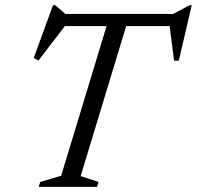

<svg xmlns="http://www.w3.org/2000/svg" viewBox="-20 -724 763 744"><path d="M675.5 -623H184L239.5 -633.5L129 -489.5L110.5 -499L185.5 -704H194L242.5 -662L209.5 -670H679L636.5 -662L714.5 -704H723L673 -489H654.5L636 -632.5ZM398 -639.5H474L292.5 -41.5L362 -19L356 0H130L136 -19L217 -43Z"/></svg>

Font: Newsreader 18pt
Style: Italic
Weight: 400
Italic angle: -17°
Version: Version 1.003